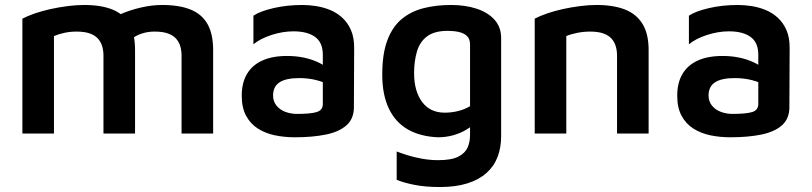

<svg xmlns="http://www.w3.org/2000/svg" viewBox="-20 -537 3265 772"><path d="M523 -336V0H396V-314Q396 -333 391 -350.5Q386 -368 374 -381.5Q362 -395 341 -402.5Q320 -410 287 -410Q262 -410 239 -405Q216 -400 197 -392V0H70V-462Q91 -473 120 -483Q149 -493 183 -500.5Q217 -508 252 -512.5Q287 -517 318 -517Q387 -517 432.5 -498.5Q478 -480 500.5 -440Q523 -400 523 -336ZM386 -432Q418 -459 459 -477.5Q500 -496 545.5 -506.5Q591 -517 632 -517Q701 -517 746.5 -498.5Q792 -480 814.5 -440Q837 -400 837 -336V0H710V-314Q710 -333 705 -350.5Q700 -368 688 -381.5Q676 -395 655 -402.5Q634 -410 601 -410Q576 -410 553 -403Q530 -396 511 -382Z M1166 15Q1123 15 1085 7Q1047 -1 1017 -20Q987 -39 969.5 -71.5Q952 -104 952 -152Q952 -204 973 -239.5Q994 -275 1034.5 -293.5Q1075 -312 1134 -312Q1170 -312 1201 -305.5Q1232 -299 1257 -287.5Q1282 -276 1298 -263L1307 -192Q1286 -206 1253.5 -214.5Q1221 -223 1183 -223Q1130 -223 1104 -206Q1078 -189 1078 -153Q1078 -129 1092 -112Q1106 -95 1128 -87Q1150 -79 1174 -79Q1229 -79 1253.5 -86.5Q1278 -94 1278 -119V-317Q1278 -366 1247 -388.5Q1216 -411 1160 -411Q1117 -411 1072 -396.5Q1027 -382 999 -359V-474Q1026 -492 1080 -504.5Q1134 -517 1196 -517Q1222 -517 1251 -512.5Q1280 -508 1307 -497Q1334 -486 1356 -466Q1378 -446 1391 -416.5Q1404 -387 1404 -345L1403 -106Q1403 -60 1373.5 -33.5Q1344 -7 1290.5 4Q1237 15 1166 15Z M1741 15Q1670 12 1620 -16.5Q1570 -45 1543.5 -100.5Q1517 -156 1517 -237Q1517 -322 1538 -376.5Q1559 -431 1596.5 -461.5Q1634 -492 1684.5 -504.5Q1735 -517 1793 -517Q1851 -517 1896.5 -502Q1942 -487 1968.5 -457.5Q1995 -428 1995 -384V10Q1995 57 1980.5 94.5Q1966 132 1935.5 159Q1905 186 1858.5 200.5Q1812 215 1749 215Q1689 215 1645 206Q1601 197 1575 186V72Q1590 78 1616.5 86.5Q1643 95 1676 101Q1709 107 1742 107Q1795 107 1822.5 93Q1850 79 1860 56.5Q1870 34 1870 6V-73L1899 -51Q1882 -32 1857.5 -17Q1833 -2 1803.5 6.5Q1774 15 1741 15ZM1768 -84Q1796 -84 1822 -90.5Q1848 -97 1870 -110V-357Q1870 -381 1857.5 -392.5Q1845 -404 1824.5 -408.5Q1804 -413 1781 -413Q1727 -413 1697.5 -391Q1668 -369 1656.5 -330Q1645 -291 1645 -243Q1645 -171 1677 -127.5Q1709 -84 1768 -84Z M2130 -462Q2151 -473 2180 -483Q2209 -493 2243 -500.5Q2277 -508 2312 -512.5Q2347 -517 2378 -517Q2447 -517 2493.5 -498.5Q2540 -480 2564 -440Q2588 -400 2588 -336V0H2461V-314Q2461 -333 2456 -350.5Q2451 -368 2439 -381.5Q2427 -395 2406 -402.5Q2385 -410 2352 -410Q2327 -410 2301.5 -405Q2276 -400 2257 -392V0H2130Z M2917 15Q2874 15 2836 7Q2798 -1 2768 -20Q2738 -39 2720.5 -71.5Q2703 -104 2703 -152Q2703 -204 2724 -239.5Q2745 -275 2785.5 -293.5Q2826 -312 2885 -312Q2921 -312 2952 -305.5Q2983 -299 3008 -287.5Q3033 -276 3049 -263L3058 -192Q3037 -206 3004.5 -214.5Q2972 -223 2934 -223Q2881 -223 2855 -206Q2829 -189 2829 -153Q2829 -129 2843 -112Q2857 -95 2879 -87Q2901 -79 2925 -79Q2980 -79 3004.5 -86.5Q3029 -94 3029 -119V-317Q3029 -366 2998 -388.5Q2967 -411 2911 -411Q2868 -411 2823 -396.5Q2778 -382 2750 -359V-474Q2777 -492 2831 -504.5Q2885 -517 2947 -517Q2973 -517 3002 -512.5Q3031 -508 3058 -497Q3085 -486 3107 -466Q3129 -446 3142 -416.5Q3155 -387 3155 -345L3154 -106Q3154 -60 3124.5 -33.5Q3095 -7 3041.5 4Q2988 15 2917 15Z"/></svg>

Font: Maven Pro SemiBold
Style: Regular
Weight: 600
Designer: Joe Prince
Foundry: Joe Prince
Version: Version 2.103